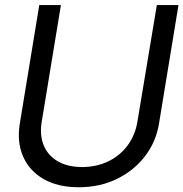

<svg xmlns="http://www.w3.org/2000/svg" viewBox="-20 -748 745 780"><path d="M617.2 -727.5H705.1L626 -246.1Q613.8 -171.4 568.8 -113Q523.9 -54.7 454.6 -21Q385.3 12.7 299.8 12.7Q214.4 12.7 156.5 -21Q98.6 -54.7 73.5 -113Q48.3 -171.4 60.5 -246.1L139.6 -727.5H227.5L149.4 -252.9Q140.6 -199.7 157.2 -158.4Q173.8 -117.2 213.4 -93.5Q252.9 -69.8 313.5 -69.3Q374.5 -69.8 421.9 -93.5Q469.2 -117.2 499.3 -158.4Q529.3 -199.7 538.1 -252.9Z"/></svg>

Font: Inter Tight
Style: Italic
Weight: 400
Italic angle: -9.39999°
Designer: Rasmus Andersson
Foundry: rsms
Version: Version 3.002